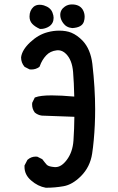

<svg xmlns="http://www.w3.org/2000/svg" viewBox="-20 -841 540 876"><path d="M91.8 -79.6Q91.8 -82 91.8 -85.9L105 -111.3L106 -112.3Q122.1 -126.5 143.1 -126.5Q146 -126.5 150.4 -126L172.9 -114.7Q187 -96.2 193.8 -88.9Q202.1 -80.6 230 -78.6Q231.9 -78.6 233.4 -78.6Q259.8 -78.6 284.2 -110.8Q311.5 -146.5 315.2 -200Q318.8 -253.4 319.3 -308.1L170.9 -313.5Q152.8 -315.9 138.7 -327.6Q126.5 -343.8 126.5 -364.3Q126.5 -367.7 127 -372.1L138.7 -396L141.6 -397Q164.1 -405.8 215.8 -405.8Q257.8 -405.8 318.8 -400.4Q317.4 -464.8 313.5 -512.2Q309.1 -567.4 281.2 -595.2Q264.6 -611.8 244.6 -611.8Q241.2 -611.8 238.3 -611.3Q209 -607.9 190.9 -588.4Q171.9 -568.4 161.6 -539.6L160.6 -537.1L159.2 -535.6Q143.6 -523.9 123 -523.9Q119.6 -523.9 115.2 -524.4L92.8 -535.6L91.8 -536.6Q76.2 -554.7 76.2 -579.1V-579.6Q80.6 -613.3 117.4 -647.9Q154.3 -682.6 196.3 -693.8Q223.1 -701.2 250 -701.2Q282.2 -701.2 305.2 -691.9Q332.5 -680.7 357.4 -654.8Q393.1 -616.7 401.4 -549.3Q414.1 -438.5 414.1 -342.3Q414.1 -270 407.7 -201.2Q404.8 -168.9 400.4 -140.1Q391.1 -79.1 349.1 -37.1Q310.1 1.5 270.5 8.5Q231 15.6 189.5 15.6H189Q152.8 9.3 122.1 -17.6Q91.8 -43.5 91.8 -79.6ZM114.7 -765.6Q114.7 -793 132.8 -809.6Q144 -819.3 161.1 -819.3Q170.4 -819.3 180.2 -816.4Q211.4 -806.6 219.7 -782.7Q224.6 -770 224.6 -759.8Q224.6 -734.4 204.6 -720.7Q201.2 -718.3 196.8 -716.3Q181.2 -709 167.5 -709Q165.5 -709 162.1 -709Q139.2 -719.2 127 -732.4Q114.7 -745.6 114.7 -765.6ZM254.9 -772.9Q254.9 -796.4 275.9 -811Q290 -820.8 308.1 -820.8Q343.3 -820.8 357.9 -796.4Q366.2 -781.7 366.2 -764.2Q366.2 -753.9 362.8 -742.7Q354.5 -715.3 309.6 -712.9Q282.7 -715.3 268.1 -735.8Q254.9 -753.9 254.9 -772.9Z"/></svg>

Font: Bakudai
Style: Bold
Weight: 700
Version: Version 1.48